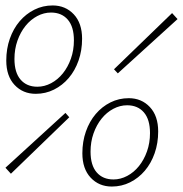

<svg xmlns="http://www.w3.org/2000/svg" viewBox="-30 -672 671 704"><path d="M101 -328Q54 -328 23.5 -360.5Q-7 -393 -7 -450Q-7 -493 6 -530Q19 -567 42 -594Q65 -621 96 -636.5Q127 -652 163 -652Q210 -652 240.5 -619.5Q271 -587 271 -530Q271 -487 258 -450Q245 -413 222 -386Q199 -359 168 -343.5Q137 -328 101 -328ZM107 -354Q133 -354 157.5 -367Q182 -380 200.5 -403Q219 -426 230 -457Q241 -488 241 -524Q241 -574 218.5 -600Q196 -626 157 -626Q131 -626 106.5 -613Q82 -600 63.5 -577Q45 -554 34 -523Q23 -492 23 -456Q23 -406 45.5 -380Q68 -354 107 -354ZM10 -35 -10 -57 210 -258 224 -242ZM402 -403 388 -418 601 -624 621 -602ZM380 12Q333 12 302.5 -20.5Q272 -53 272 -110Q272 -153 285 -190Q298 -227 321 -254Q344 -281 375 -296.5Q406 -312 442 -312Q489 -312 519.5 -279.5Q550 -247 550 -190Q550 -147 537 -110Q524 -73 501 -46Q478 -19 447 -3.5Q416 12 380 12ZM386 -14Q412 -14 436.5 -27Q461 -40 479.5 -63Q498 -86 509 -117Q520 -148 520 -184Q520 -234 497.5 -260Q475 -286 436 -286Q410 -286 385.5 -273Q361 -260 342.5 -237Q324 -214 313 -183Q302 -152 302 -116Q302 -66 324.5 -40Q347 -14 386 -14Z"/></svg>

Font: Source Code Pro ExtraLight
Style: Italic
Weight: 200
Italic angle: -11°
Monospace: yes
Designer: Paul D. Hunt, Teo Tuominen
Foundry: Adobe Systems Incorporated
Version: Version 1.050;PS 1.000;hotconv 16.6.51;makeotf.lib2.5.65220